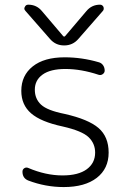

<svg xmlns="http://www.w3.org/2000/svg" viewBox="-20 -796 532 805"><path d="M242.2 -60.5Q308.6 -60.5 343.8 -86.4Q378.9 -112.3 378.9 -156.2Q378.9 -194.3 351.6 -220.7Q324.2 -247.1 243.2 -265.6Q151.4 -285.2 110.4 -320.8Q69.3 -356.4 69.3 -415Q69.3 -479.5 117.2 -517.6Q165 -555.7 251 -555.7Q323.2 -555.7 393.6 -535.2Q405.3 -532.2 412.1 -522.5Q418.9 -512.7 418.9 -500Q418.9 -491.2 411.1 -485.4Q403.3 -479.5 393.6 -482.4Q320.3 -506.8 253.9 -506.8Q191.4 -506.8 158.7 -483.4Q126 -460 126 -419.9Q126 -381.8 151.9 -357.4Q177.7 -333 251 -318.4Q350.6 -295.9 393.1 -259.3Q435.5 -222.7 435.5 -156.2Q435.5 -88.9 385.7 -50.3Q335.9 -11.7 247.1 -11.7Q170.9 -11.7 98.6 -39.1Q74.2 -48.8 74.2 -76.2Q74.2 -85.9 82 -90.8Q89.8 -95.7 98.6 -91.8Q171.9 -60.5 242.2 -60.5ZM244.1 -645.5Q249 -639.6 253.9 -645.5L341.8 -749Q364.3 -776.4 399.4 -776.4Q409.2 -776.4 414.1 -766.6Q415 -762.7 415 -759.8Q415 -753.9 411.1 -750L308.6 -632.8Q285.2 -605.5 249 -605.5Q212.9 -605.5 189.5 -632.8L86.9 -750Q82 -754.9 82 -759.8Q82 -763.7 84 -766.6Q87.9 -776.4 98.6 -776.4Q133.8 -776.4 156.2 -749Z"/></svg>

Font: Gen Jyuu Gothic P Light
Style: Regular
Weight: 200
Designer: [Source Han Sans]
Ryoko NISHIZUKA  (kana & ideographs); Paul D. Hunt (Latin, Greek & Cyrillic); Wenlong ZHANG  (bopomofo
Version: Version 1.002.20150607